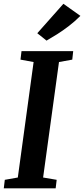

<svg xmlns="http://www.w3.org/2000/svg" viewBox="-24 -1020 455 1040"><path d="M-3.5 0 2 -46 72.5 -58.5 158 -684 87 -697 92.5 -743H372.5L367.5 -697L295.5 -684L209.5 -58.5L283 -46L277.5 0ZM228 -800 178 -840 319.5 -999.5 411.5 -934Q382 -904.5 349.5 -879.5Q317 -854.5 285.8 -834.8Q254.5 -815 228 -800Z"/></svg>

Font: Merriweather 24pt SemiCondensed
Style: Bold Italic
Weight: 700
Width: 4
Italic angle: -7.8°
Designer: Eben Sorkin
Foundry: Eben Sorkin
Version: Version 2.101